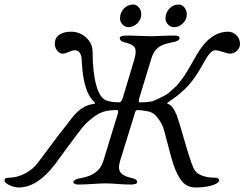

<svg xmlns="http://www.w3.org/2000/svg" viewBox="-20 -810 1080 848"><path d="M568 -790Q583 -790 593.5 -777Q604 -764 604 -747Q604 -724 586.5 -707Q569 -690 547 -690Q532 -690 521 -702Q510 -714 510 -729Q510 -754 527 -772Q544 -790 568 -790ZM769 -790Q784 -790 794.5 -777Q805 -764 805 -747Q805 -724 788 -707Q771 -690 748 -690Q733 -690 722 -702Q711 -714 711 -729Q711 -754 728 -772Q745 -790 769 -790ZM574 -550Q584 -585 575 -600Q566 -615 533 -622Q509 -627 509 -642Q509 -653 539 -653Q565 -653 596 -651.5Q627 -650 647 -650Q666 -650 694.5 -651.5Q723 -653 749 -653Q773 -653 773 -642Q773 -628 736 -622Q698 -615 678 -599.5Q658 -584 648 -550L595 -376Q590 -358 597 -358Q643 -358 659 -365Q674 -371 688 -378Q702 -385 712.5 -391Q723 -397 735 -408.5Q747 -420 754.5 -426Q762 -432 773 -447Q784 -462 788.5 -467.5Q793 -473 804.5 -492Q816 -511 819 -516Q822 -521 834.5 -543Q847 -565 850 -570Q908 -670 988 -670Q1008 -670 1024 -654.5Q1040 -639 1040 -616Q1040 -598 1026.5 -585.5Q1013 -573 995 -573Q987 -573 965 -580.5Q943 -588 931 -588Q919 -588 907 -574.5Q895 -561 877 -528Q844 -468 811.5 -432Q779 -396 725 -360Q715 -353 720 -352Q721 -351 722 -351Q743 -345 761 -300Q767 -285 794 -191.5Q821 -98 835 -67Q854 -25 934 -25Q938 -25 943 -22Q948 -19 948 -14Q948 -1 917 8.5Q886 18 844 18Q806 18 784 -9Q762 -36 746 -83Q736 -114 721.5 -171Q707 -228 701 -246Q694 -266 676.5 -289.5Q659 -313 635 -318Q605 -324 587 -324Q579 -324 575 -309Q574 -306 574 -305L510 -98Q500 -64 513 -47.5Q526 -31 561 -24Q586 -19 586 -6Q586 5 556 5Q530 5 499 2.5Q468 0 448 0Q425 0 389 2.5Q353 5 328 5Q304 5 304 -6Q304 -18 340 -24Q418 -38 436 -98L501 -310Q505 -324 495 -324Q464 -324 439 -317Q416 -311 388 -289Q360 -267 345 -248Q328 -228 276.5 -157.5Q225 -87 222 -83Q144 18 63 18Q44 18 22 8Q0 -2 0 -14Q0 -25 18 -25Q54 -25 90 -43.5Q126 -62 147 -91Q244 -222 300 -292Q342 -345 394 -351Q405 -353 396 -360Q349 -403 342 -528Q341 -550 339.5 -559.5Q338 -569 331 -578.5Q324 -588 310 -588Q300 -588 283.5 -580.5Q267 -573 257 -573Q243 -573 232.5 -586.5Q222 -600 222 -616Q222 -643 242 -656.5Q262 -670 294 -670Q332 -670 360.5 -644Q389 -618 389 -580Q389 -493 405 -434Q421 -375 453 -365Q476 -358 506 -358Q516 -358 522 -377Z"/></svg>

Font: EB Garamond 12
Style: Italic
Weight: 400
Italic angle: -17°
Version: Version 0.016; ttfautohint (v1.8.4)